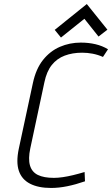

<svg xmlns="http://www.w3.org/2000/svg" viewBox="-20 -921 555 951"><path d="M512 -774 410 -901 251 -773 282 -735 398 -828 468 -740ZM490 -639 515 -677Q487 -694 453 -702Q419 -710 380 -710Q325 -710 276.5 -689Q228 -668 193 -624Q158 -580 143 -510L73 -184Q59 -117 73.5 -74.5Q88 -32 129 -11Q170 10 233 10Q271 10 313 1.5Q355 -7 401 -23L399 -69Q369 -60 342 -53.5Q315 -47 291 -43.5Q267 -40 247 -40Q197 -40 167.5 -54.5Q138 -69 128.5 -101.5Q119 -134 130 -186L200 -514Q211 -567 236.5 -599Q262 -631 300.5 -645.5Q339 -660 387 -660Q413 -660 439 -655Q465 -650 490 -639Z"/></svg>

Font: Advent Pro
Style: Italic
Weight: 400
Italic angle: -12°
Designer: VivaRado, Andreas Kalpakidis
Foundry: VivaRado, Andreas Kalpakidis
Version: Version 3.000